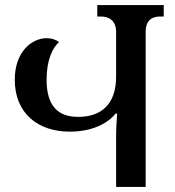

<svg xmlns="http://www.w3.org/2000/svg" viewBox="-20 -734 688 754"><path d="M362 -714V-669H377C401 -669 436 -659 436 -608V-433C436 -328 381 -275 287 -275C204 -275 163 -322 163 -421C163 -498 186 -546 212 -569C198 -579 182 -584 163 -584C106 -584 38 -532 38 -421C38 -289 129 -217 254 -217C340 -217 402 -248 434 -288H440C437 -251 436 -223 436 -202V0H552V-608C552 -659 582 -669 608 -669H623V-714Z"/></svg>

Font: Noto Serif Georgian Medium
Style: Regular
Weight: 500
Designer: Monotype Design Team, Akaki Razmadze
Foundry: Google LLC
Version: Version 2.003